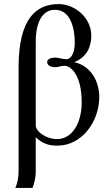

<svg xmlns="http://www.w3.org/2000/svg" viewBox="-20 -703 536 940"><path d="M344 -399C378 -412 399 -434 412 -459C423 -482 427 -507 427 -528C427 -617 346 -683 267 -683C159 -683 71 -615 71 -373V136C71 165 65 196 55 217H139C145 203 155 172 155 136V-31C191 2 219 10 262 10C379 10 466 -106 466 -228C466 -306 424 -380 346 -398ZM155 -485V-500C155 -593 187 -655 249 -655C327 -655 346 -562 346 -493C346 -457 334 -413 305 -413C290 -413 262 -421 253 -421C221 -421 211 -410 211 -399C211 -384 227 -374 250 -374C270 -374 275 -381 296 -381C326 -381 380 -337 380 -202C380 -100 333 -22 259 -22C206 -22 155 -59 155 -89Z"/></svg>

Font: STIXGeneral
Style: Regular
Weight: 400
Designer: MicroPress Inc., with final additions and corrections provided by Coen Hoffman, Elsevier (retired)
Version: Version 1.1.0